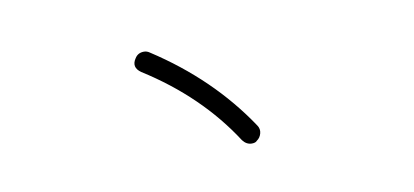

<svg xmlns="http://www.w3.org/2000/svg" viewBox="-40 -626 1081 501"><g transform="rotate(-10 500.0 -375.5)"><path d="M594 -233Q580 -233 570 -246Q486 -376 342 -467Q319 -483 334 -505Q342 -518 358 -518Q366 -518 373 -513Q524 -415 616 -277Q623 -267 620 -255.5Q617 -244 608 -238Q604 -233 594 -233Z"/></g></svg>

Font: Shin Retro Maru Gothic Regular
Style: Regular
Weight: 400
Designer: Iose
Foundry: Typographish
Version: Version 1.002